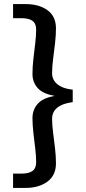

<svg xmlns="http://www.w3.org/2000/svg" viewBox="-20 -820 419 940"><path d="M336 -381V-320Q300 -315 278 -304Q256 -293 245.5 -276.5Q235 -260 235 -239Q235 -209 240 -170.5Q245 -132 249.5 -93Q254 -54 254 -20Q254 38 212.5 69Q171 100 105 100H44V30H85Q121 30 139 17Q157 4 157 -26Q157 -56 152.5 -93Q148 -130 143.5 -169Q139 -208 139 -242Q139 -282 164 -311Q189 -340 246 -350V-351Q189 -361 164 -389.5Q139 -418 139 -458Q139 -493 143.5 -531.5Q148 -570 152.5 -608Q157 -646 157 -675Q157 -705 139 -718Q121 -731 85 -731H44V-800H105Q171 -800 212.5 -770Q254 -740 254 -681Q254 -648 249.5 -608.5Q245 -569 240 -531Q235 -493 235 -461Q235 -441 245.5 -424.5Q256 -408 278 -396.5Q300 -385 336 -381Z"/></svg>

Font: Albert Sans Medium
Style: Regular
Weight: 500
Designer: Andreas Rasmussen
Foundry: a.Foundry
Version: Version 1.025